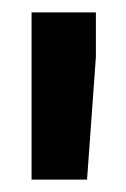

<svg xmlns="http://www.w3.org/2000/svg" viewBox="-20 -770 202 309"><path d="M134.3 -678.2 120.1 -481H30.8V-750H134.3Z"/></svg>

Font: Roboto
Style: Bold
Weight: 700
Designer: Google
Version: Version 2.134; 2016; ttfautohint (v1.6)